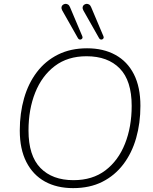

<svg xmlns="http://www.w3.org/2000/svg" viewBox="-20 -962 791 990"><path d="M357 8Q273 8 211.5 -26Q150 -60 116 -126.5Q82 -193 82 -289Q82 -378 104 -455Q126 -532 170 -590Q214 -648 279 -680.5Q344 -713 429 -713Q513 -713 575 -679Q637 -645 670.5 -579Q704 -513 704 -416Q704 -327 682 -250Q660 -173 616 -115Q572 -57 507.5 -24.5Q443 8 357 8ZM359 -33Q457 -33 523.5 -83.5Q590 -134 624.5 -221Q659 -308 659 -416Q659 -546 597.5 -609Q536 -672 426 -672Q329 -672 262.5 -621.5Q196 -571 161.5 -484.5Q127 -398 127 -289Q127 -159 188.5 -96Q250 -33 359 -33ZM491 -765 410 -908Q405 -917 406 -924.5Q407 -932 412.5 -936.5Q418 -941 425 -942Q432 -943 439 -939Q446 -935 450 -925L513 -776Q516 -770 514 -765.5Q512 -761 507.5 -759Q503 -757 498.5 -758.5Q494 -760 491 -765ZM382 -765 301 -908Q296 -917 297 -924.5Q298 -932 303.5 -936.5Q309 -941 316 -942Q323 -943 330 -939Q337 -935 341 -925L404 -776Q407 -770 405 -765.5Q403 -761 398.5 -759Q394 -757 389.5 -758.5Q385 -760 382 -765Z"/></svg>

Font: Nunito ExtraLight ExtraLight
Style: Italic
Weight: 250
Italic angle: -9°
Version: Version 3.602